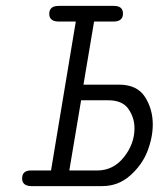

<svg xmlns="http://www.w3.org/2000/svg" viewBox="-20 -631 565 651"><path d="M55 -26Q55 -53 85 -53H153L237 -558H177Q147 -559 147 -584Q147 -611 179 -611H366Q397 -611 397 -585Q397 -559 367 -558H299L263 -344H383Q445 -344 471.5 -302.5Q498 -261 498 -209Q498 -165 480 -118.5Q462 -72 421.5 -36Q381 0 327 0H85Q55 -1 55 -26ZM215 -53H310Q364 -53 400 -98Q436 -143 436 -196Q436 -232 415.5 -261.5Q395 -291 347 -291H255Z"/></svg>

Font: CMU Typewriter Text
Style: LightOblique
Weight: 200
Italic angle: -9.46001°
Version: Version 0.7.0